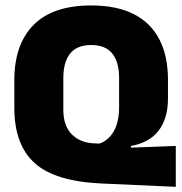

<svg xmlns="http://www.w3.org/2000/svg" viewBox="-20 -674 687 723"><path d="M642 -124.5V29.5L362.5 17Q186.5 9 110.2 -60.2Q34 -129.5 34 -267.5V-372.5Q34 -507 106.5 -580.2Q179 -653.5 323.5 -653.5Q419.5 -653.5 483.8 -620.8Q548 -588 580.2 -525.5Q612.5 -463 612.5 -373.5V-303.5Q612.5 -264 603 -233Q593.5 -202 575.5 -179.8Q557.5 -157.5 531.5 -143.8Q505.5 -130 473 -124.5V-118ZM337 -134 355.5 -133.5Q372 -139.5 385.2 -151Q398.5 -162.5 408.2 -179.2Q418 -196 423.2 -218.8Q428.5 -241.5 428.5 -270V-380.5Q428.5 -440.5 402.8 -472.5Q377 -504.5 323.5 -504.5Q270 -504.5 244.2 -472.5Q218.5 -440.5 218.5 -380.5V-260Q218.5 -199.5 251 -167.5Q283.5 -135.5 337 -134Z"/></svg>

Font: Anek Devanagari ExtraBold
Style: Regular
Weight: 800
Designer: Kailash Malviya (Devanagari) & Yesha Goshar (Latin)
Foundry: Ek Type
Version: Version 1.003